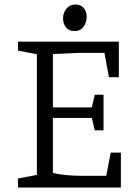

<svg xmlns="http://www.w3.org/2000/svg" viewBox="-20 -833 610 853"><path d="M60 0V-40L144 -56V-592L60 -608V-648H508V-490H464L444 -598H327L215 -593V-356H388L401 -412H440V-254H401L388 -309H215V-65Q236 -59 271 -55.5Q306 -52 338 -52H452L472 -155H517V0ZM311 -695Q287 -695 273.5 -711Q260 -727 260 -752Q260 -776 275 -794.5Q290 -813 315 -813Q338 -813 351.5 -798Q365 -783 365 -758Q365 -733 351 -714Q337 -695 311 -695Z"/></svg>

Font: Faustina Light Light
Style: Regular
Weight: 300
Version: Version 1.200